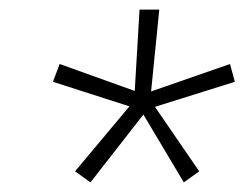

<svg xmlns="http://www.w3.org/2000/svg" viewBox="-20 -756 508 399"><path d="M168 -377 136 -400 249 -535 90 -586 104 -623 260 -567 270 -736H311L294 -566L458 -623L468 -586L302 -534L394 -400L362 -377L278 -518Z"/></svg>

Font: Mulish ExtraLight ExtraLight
Style: Italic
Weight: 250
Italic angle: -9°
Version: Version 3.603